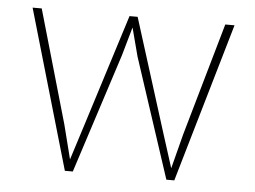

<svg xmlns="http://www.w3.org/2000/svg" viewBox="-43 -582 843 635"><g transform="rotate(5 378.5 -264.0)"><path d="M710.9 -528.3 557.1 0H533.2H530.8L400.4 -397L375.5 -491.7L348.6 -397L220.2 0H195.3H193.8L40.5 -528.3H70.8L178.7 -152.8L207.5 -39.1L243.7 -152.8L362.3 -528.3H385.7H389.2L507.3 -152.8L543.5 -39.1L572.8 -152.8L680.2 -528.3Z"/></g></svg>

Font: Heebo Thin
Style: Regular
Weight: 250
Designer: Oded Ezer
Foundry: Meir Sadan
Version: Version 2.001; ttfautohint (v1.5.14-ce02) -l 8 -r 50 -G 200 